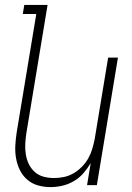

<svg xmlns="http://www.w3.org/2000/svg" viewBox="-20 -755 540 783"><path d="M186 8Q159 8 134.5 1Q110 -6 91 -22.5Q72 -39 61 -61.5Q50 -84 45.5 -109.5Q41 -135 42.5 -162Q44 -189 48 -215L128 -698H73L79 -735H174L87 -209Q84 -188 83 -166.5Q82 -145 85.5 -124Q89 -103 98 -85Q107 -67 122 -53.5Q137 -40 157.5 -34.5Q178 -29 200 -29Q220 -29 240 -33Q260 -37 278.5 -47.5Q297 -58 313 -74Q329 -90 339.5 -108.5Q350 -127 356 -147Q362 -167 366 -187L421 -520H461L375 0H335L350 -90Q337 -68 320 -48.5Q303 -29 280.5 -16Q258 -3 234 2.5Q210 8 186 8Z"/></svg>

Font: Iosevka Extralight Oblique
Style: Regular
Weight: 200
Italic angle: -9°
Monospace: yes
Designer: Belleve Invis
Foundry: Belleve Invis
Version: Version 32.5.0; ttfautohint (v1.8.4)